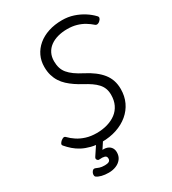

<svg xmlns="http://www.w3.org/2000/svg" viewBox="-292 -1166 1422 1585"><g transform="rotate(-30 418.5 -373.0)"><path d="M342 21Q288 21 243 9.5Q198 -2 162.5 -20.5Q127 -39 99 -63.5Q71 -88 49 -114Q39 -125 45 -136Q51 -147 61 -156Q75 -167 85.5 -170Q96 -173 106 -163Q131 -137 165 -114.5Q199 -92 243.5 -78Q288 -64 343 -64Q399 -64 446.5 -78Q494 -92 529 -118.5Q564 -145 583.5 -185.5Q603 -226 603 -280Q603 -313 593 -339.5Q583 -366 563 -388Q543 -410 514 -430Q485 -450 447 -470Q412 -489 381 -510Q350 -531 324 -555Q298 -579 279.5 -608Q261 -637 250.5 -672.5Q240 -708 240 -753Q240 -810 262.5 -857.5Q285 -905 327 -940.5Q369 -976 428 -995.5Q487 -1015 559 -1015Q616 -1015 666 -998.5Q716 -982 757.5 -955.5Q799 -929 828 -898Q839 -888 836.5 -876.5Q834 -865 821 -853Q810 -842 797.5 -840Q785 -838 776 -846Q750 -869 718.5 -888Q687 -907 647.5 -918.5Q608 -930 559 -930Q510 -930 468.5 -918.5Q427 -907 396.5 -884.5Q366 -862 349.5 -829Q333 -796 333 -753Q333 -718 342 -689Q351 -660 370.5 -636.5Q390 -613 421 -590.5Q452 -568 497 -545Q546 -520 583.5 -491.5Q621 -463 646 -431.5Q671 -400 683.5 -362.5Q696 -325 696 -281Q696 -213 670 -157.5Q644 -102 596 -62Q548 -22 483.5 -0.5Q419 21 342 21ZM266 269Q229 269 199.5 261.5Q170 254 153 241Q145 233 146 220.5Q147 208 152 199Q159 186 167.5 181.5Q176 177 186 181Q199 187 218 193.5Q237 200 268 200Q293 200 307 192.5Q321 185 321 165Q321 143 301.5 137.5Q282 132 255 135Q244 136 239.5 133Q235 130 231 124Q227 117 228.5 110.5Q230 104 235 97L308 -13H374L297 105L268 89Q312 75 343 80.5Q374 86 390.5 106Q407 126 407 155Q407 192 387.5 217.5Q368 243 336 256Q304 269 266 269Z"/></g></svg>

Font: Playwrite MX
Style: Regular
Weight: 400
Designer: Veronika Burian, José Scaglione
Foundry: TypeTogether
Version: Version 1.002